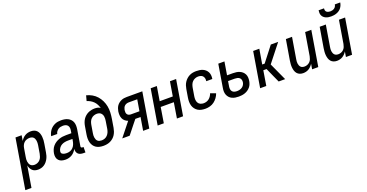

<svg xmlns="http://www.w3.org/2000/svg" viewBox="-67 -1597 5105 2669"><g transform="rotate(-20 2485.0 -262.5)"><path d="M-30 215 92 -520H183L170 -440Q182 -460 198 -477Q214 -494 234.5 -506Q255 -518 277 -523Q299 -528 321 -528Q347 -528 370.5 -519.5Q394 -511 410 -493Q426 -475 434 -451.5Q442 -428 444.5 -402.5Q447 -377 445.5 -351Q444 -325 439 -299L419 -179Q416 -157 409 -134Q402 -111 391 -90Q380 -69 364 -50Q348 -31 327 -17.5Q306 -4 282.5 2Q259 8 236 8Q213 8 191 1.5Q169 -5 153 -20.5Q137 -36 127 -56Q117 -76 113 -99L61 215ZM213 -72Q235 -72 257.5 -81.5Q280 -91 295.5 -109Q311 -127 319 -149Q327 -171 331 -193L351 -313Q353 -328 354 -344Q355 -360 352.5 -375.5Q350 -391 344.5 -405Q339 -419 328.5 -429Q318 -439 303.5 -443.5Q289 -448 273 -448Q251 -448 229 -440.5Q207 -433 190.5 -417Q174 -401 165 -380Q156 -359 153 -338L133 -218Q130 -201 128.5 -184Q127 -167 129.5 -151Q132 -135 137.5 -120Q143 -105 154 -93.5Q165 -82 180.5 -77Q196 -72 213 -72Z M643 8Q614 8 587.5 0.5Q561 -7 542.5 -26.5Q524 -46 519 -73.5Q514 -101 519 -130Q524 -157 534.5 -183Q545 -209 564 -231Q583 -253 607 -268.5Q631 -284 657.5 -293.5Q684 -303 710.5 -306.5Q737 -310 764 -310H842L848 -348Q852 -368 849.5 -387.5Q847 -407 835.5 -421.5Q824 -436 805.5 -442Q787 -448 767 -448Q749 -448 730.5 -444Q712 -440 696 -429Q680 -418 668.5 -401.5Q657 -385 654 -367H564Q568 -389 577.5 -411Q587 -433 601.5 -452.5Q616 -472 635.5 -487Q655 -502 677 -511.5Q699 -521 721.5 -524.5Q744 -528 767 -528Q793 -528 819 -523.5Q845 -519 867 -508Q889 -497 906 -479Q923 -461 931.5 -437.5Q940 -414 940.5 -387.5Q941 -361 937 -335L898 -98Q897 -93 897.5 -88Q898 -83 901.5 -79Q905 -75 910 -73.5Q915 -72 920 -72H936L935 8H906Q885 8 864.5 3Q844 -2 829.5 -15.5Q815 -29 809 -49Q803 -69 806 -91Q793 -69 776 -49.5Q759 -30 737 -17Q715 -4 691 2Q667 8 643 8ZM691 -72Q716 -72 740.5 -81Q765 -90 783 -109.5Q801 -129 810.5 -153Q820 -177 824 -201L829 -230H764Q740 -230 715 -225.5Q690 -221 667.5 -208.5Q645 -196 629.5 -174Q614 -152 610 -128Q608 -118 610 -108.5Q612 -99 618.5 -92.5Q625 -86 634 -82Q643 -78 652 -76Q661 -74 671 -73Q681 -72 691 -72Z M1204 8Q1175 8 1147 2Q1119 -4 1096 -19Q1073 -34 1058 -56.5Q1043 -79 1036 -106Q1029 -133 1029 -162Q1029 -191 1034 -221L1054 -341Q1058 -365 1066.5 -389Q1075 -413 1089 -434.5Q1103 -456 1123 -473.5Q1143 -491 1166.5 -502Q1190 -513 1214.5 -518Q1239 -523 1263 -523Q1286 -523 1308 -518Q1330 -513 1346 -500Q1338 -528 1325 -553.5Q1312 -579 1292 -599.5Q1272 -620 1247 -634.5Q1222 -649 1194 -657L1215 -735Q1260 -724 1299 -701.5Q1338 -679 1367 -646Q1396 -613 1415.5 -572.5Q1435 -532 1443.5 -487Q1452 -442 1449.5 -394.5Q1447 -347 1439 -299L1419 -179Q1415 -155 1406.5 -130Q1398 -105 1384 -82.5Q1370 -60 1349.5 -42Q1329 -24 1305 -12.5Q1281 -1 1255 3.5Q1229 8 1204 8ZM1206 -72Q1229 -72 1251.5 -80.5Q1274 -89 1291 -107Q1308 -125 1317.5 -147.5Q1327 -170 1331 -193L1349 -306Q1352 -322 1352.5 -338.5Q1353 -355 1351 -370.5Q1349 -386 1342 -400Q1335 -414 1324 -424Q1313 -434 1297.5 -438.5Q1282 -443 1266 -443Q1244 -443 1221.5 -435Q1199 -427 1182 -410Q1165 -393 1156 -371.5Q1147 -350 1143 -327L1123 -207Q1120 -191 1119.5 -175Q1119 -159 1121.5 -143.5Q1124 -128 1130 -114Q1136 -100 1147.5 -90Q1159 -80 1174.5 -76Q1190 -72 1206 -72Z M1482 0 1643 -202Q1618 -211 1598.5 -227.5Q1579 -244 1568.5 -267.5Q1558 -291 1556.5 -318.5Q1555 -346 1559 -373Q1563 -394 1570 -414Q1577 -434 1589 -451.5Q1601 -469 1619 -483Q1637 -497 1656.5 -505.5Q1676 -514 1696.5 -517Q1717 -520 1738 -520H1968L1882 0H1791L1823 -193H1746L1695 -130L1592 0ZM1836 -273 1864 -440H1738Q1722 -440 1706 -435Q1690 -430 1677 -418.5Q1664 -407 1657.5 -391.5Q1651 -376 1648 -361Q1646 -344 1646.5 -328Q1647 -312 1655 -299Q1663 -286 1677.5 -279.5Q1692 -273 1708 -273Z M2006 0 2092 -520H2183L2148 -308H2342L2377 -520H2468L2382 0H2291L2328 -228H2134L2097 0Z M2713 8Q2683 8 2654.5 2.5Q2626 -3 2602.5 -17.5Q2579 -32 2562 -54.5Q2545 -77 2537 -104Q2529 -131 2529 -161Q2529 -191 2534 -221L2554 -341Q2558 -365 2566 -389.5Q2574 -414 2588.5 -436.5Q2603 -459 2623.5 -477.5Q2644 -496 2667.5 -507.5Q2691 -519 2716 -523.5Q2741 -528 2766 -528Q2791 -528 2816 -524.5Q2841 -521 2863 -511.5Q2885 -502 2902.5 -486Q2920 -470 2930.5 -449Q2941 -428 2943.5 -403.5Q2946 -379 2942 -353L2941 -348H2851L2852 -351Q2855 -371 2851 -390Q2847 -409 2835 -423Q2823 -437 2804.5 -442.5Q2786 -448 2766 -448Q2744 -448 2721 -439Q2698 -430 2681 -412.5Q2664 -395 2655.5 -372.5Q2647 -350 2643 -327L2623 -207Q2619 -182 2620.5 -157.5Q2622 -133 2633.5 -112.5Q2645 -92 2667 -82Q2689 -72 2714 -72Q2735 -72 2756 -78.5Q2777 -85 2794.5 -99Q2812 -113 2824.5 -132Q2837 -151 2844 -172L2923 -143Q2912 -111 2891 -82Q2870 -53 2842 -32Q2814 -11 2780 -1.5Q2746 8 2713 8Z M3205 8Q3179 8 3154 4Q3129 0 3106.5 -10.5Q3084 -21 3067.5 -39Q3051 -57 3042 -79.5Q3033 -102 3032 -128Q3031 -154 3036 -180L3092 -520H3183L3151 -326H3236Q3262 -326 3287 -322.5Q3312 -319 3334.5 -309.5Q3357 -300 3375 -284Q3393 -268 3404 -246Q3415 -224 3416.5 -198.5Q3418 -173 3414 -147Q3410 -125 3401.5 -102.5Q3393 -80 3377 -61Q3361 -42 3340.5 -28Q3320 -14 3297 -6Q3274 2 3251 5Q3228 8 3205 8ZM3207 -72Q3226 -72 3245.5 -76.5Q3265 -81 3282.5 -92.5Q3300 -104 3311 -122Q3322 -140 3325 -160Q3328 -179 3323 -197Q3318 -215 3304.5 -226.5Q3291 -238 3272.5 -242Q3254 -246 3235 -246H3137L3124 -167Q3121 -148 3124 -129Q3127 -110 3138.5 -96.5Q3150 -83 3168.5 -77.5Q3187 -72 3207 -72Z M3522 0 3608 -520H3699L3662 -300H3698L3869 -520H3978L3773 -260L3892 0H3796L3751 -99L3697 -220H3649L3613 0Z M4157 8Q4131 8 4108 -1Q4085 -10 4069.5 -28Q4054 -46 4046.5 -69.5Q4039 -93 4036.5 -118Q4034 -143 4036 -169Q4038 -195 4042 -221L4092 -520H4183L4131 -207Q4128 -192 4127 -176Q4126 -160 4128 -145Q4130 -130 4135.5 -116Q4141 -102 4151 -91.5Q4161 -81 4176 -76.5Q4191 -72 4207 -72Q4227 -72 4248 -80Q4269 -88 4285 -104Q4301 -120 4309 -140.5Q4317 -161 4321 -182L4377 -520H4468L4382 0H4291L4304 -78Q4292 -59 4276 -42Q4260 -25 4240.5 -13.5Q4221 -2 4199.5 3Q4178 8 4157 8Z M4657 8Q4631 8 4608 -1Q4585 -10 4569.5 -28Q4554 -46 4546.5 -69.5Q4539 -93 4536.5 -118Q4534 -143 4536 -169Q4538 -195 4542 -221L4592 -520H4683L4631 -207Q4628 -192 4627 -176Q4626 -160 4628 -145Q4630 -130 4635.5 -116Q4641 -102 4651 -91.5Q4661 -81 4676 -76.5Q4691 -72 4707 -72Q4727 -72 4748 -80Q4769 -88 4785 -104Q4801 -120 4809 -140.5Q4817 -161 4821 -182L4877 -520H4968L4882 0H4791L4804 -78Q4792 -59 4776 -42Q4760 -25 4740.5 -13.5Q4721 -2 4699.5 3Q4678 8 4657 8ZM4793 -600Q4773 -600 4753.5 -603Q4734 -606 4716.5 -613.5Q4699 -621 4685 -633.5Q4671 -646 4663 -663Q4655 -680 4654 -700Q4653 -720 4656 -740H4736Q4734 -725 4737 -710.5Q4740 -696 4750.5 -687Q4761 -678 4775.5 -674Q4790 -670 4805 -670Q4820 -670 4835.5 -674Q4851 -678 4864.5 -687Q4878 -696 4886 -710.5Q4894 -725 4896 -740H4976Q4973 -720 4965 -700Q4957 -680 4944 -663Q4931 -646 4913 -633.5Q4895 -621 4874.5 -613.5Q4854 -606 4833.5 -603Q4813 -600 4793 -600Z"/></g></svg>

Font: Iosevka SS18 Medium
Style: Italic
Weight: 500
Italic angle: -9°
Monospace: yes
Designer: Belleve Invis
Foundry: Belleve Invis
Version: Version 25.1.1; ttfautohint (v1.8.4)